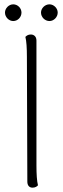

<svg xmlns="http://www.w3.org/2000/svg" viewBox="-20 -856 292 885"><path d="M41 -759C62 -759 79 -777 79 -798C79 -818 62 -836 41 -836C21 -836 3 -818 3 -798C3 -777 21 -759 41 -759ZM208 -759C228 -759 246 -777 246 -798C246 -818 228 -836 208 -836C187 -836 169 -818 169 -798C169 -777 187 -759 208 -759ZM130 9C143 9 151 3 155 -2C150 -21 148 -54 148 -94V-669C148 -687 137 -697 122 -697C109 -697 102 -691 97 -686C102 -667 104 -634 104 -594L106 -19C106 -1 115 9 130 9Z"/></svg>

Font: Arima Koshi ExtraLight
Style: Regular
Weight: 275
Designer: Joana Correia and Natanael Gama
Foundry: NDISCOVER
Version: Version 1.019;PS 001.019;hotconv 1.0.88;makeotf.lib2.5.64775